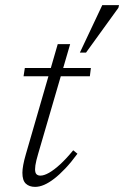

<svg xmlns="http://www.w3.org/2000/svg" viewBox="-20 -720 485 750"><path d="M72 -422 77 -454.5H335L331 -422ZM129 -119Q125 -105.5 122.2 -94Q119.5 -82.5 118.2 -74Q117 -65.5 117 -59Q117 -45 122.5 -39.5Q128 -34 138 -34Q152 -34 171.5 -45Q191 -56 215 -78Q239 -100 266 -133L282.5 -119.5Q258 -86 235 -61.8Q212 -37.5 191.5 -21.8Q171 -6 152.5 2Q134 10 117 10Q94.5 10 81 -2.5Q67.5 -15 67.5 -45Q67.5 -58 70.8 -75.8Q74 -93.5 81 -117.5L205.5 -547.5H254ZM292 -514.5 379.5 -700H445L442.5 -689.5L316 -514.5Z"/></svg>

Font: Newsreader Light
Style: Italic
Weight: 300
Italic angle: -17°
Designer: Hugues Gentile
Foundry: Production Type
Version: Version 1.003